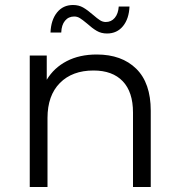

<svg xmlns="http://www.w3.org/2000/svg" viewBox="-20 -748 717 768"><path d="M583 -305V0H512V-298Q512 -380 471 -423Q430 -466 354 -466Q269 -466 219.5 -416Q170 -366 170 -276V0H99V-526H167V-429Q196 -477 247 -503.5Q298 -530 367 -530Q467 -530 525 -473Q583 -416 583 -305ZM328 -654Q310 -669 299.5 -675.5Q289 -682 277 -682Q254 -682 240 -665Q226 -648 225 -618H182Q184 -668 208 -698Q232 -728 272 -728Q295 -728 312.5 -718Q330 -708 353 -688Q369 -674 380 -667Q391 -660 403 -660Q425 -660 439 -676.5Q453 -693 455 -722H498Q496 -673 472 -643.5Q448 -614 408 -614Q385 -614 367 -624.5Q349 -635 328 -654Z"/></svg>

Font: CMG Sans
Style: Regular
Weight: 400
Designer: Julieta Ulanovsky
Foundry: Julieta Ulanovsky
Version: Version 7.200